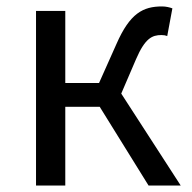

<svg xmlns="http://www.w3.org/2000/svg" viewBox="-20 -577 596 597"><path d="M357 -286 403 -393C431 -458 453 -468 482 -468C490 -468 494 -467 500 -465L516 -551C508 -554 496 -557 484 -557C425 -557 384 -536 342 -440L288 -319H183V-543H92V0H183V-245H290L442 0H542Z"/></svg>

Font: Noto Sans CJK JP Regular
Style: Regular
Weight: 400
Designer: Ryoko NISHIZUKA (kana & ideographs); Paul D. Hunt (Latin, Greek & Cyrillic); Wenlong ZHANG (bopomofo); Sandoll Communica
Foundry: Adobe Systems Incorporated
Version: Version 1.001;PS 1.001;hotconv 1.0.78;makeotf.lib2.5.61930